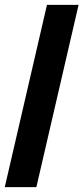

<svg xmlns="http://www.w3.org/2000/svg" viewBox="-50 -731 346 795"><path d="M-30.3 43.9H100.6L275.4 -710.9H144.5Z"/></svg>

Font: Roboto Flex
Style: wght 700 wdth 25 opsz 34 GRAD 0.00 slnt 0.00 XTRA 468 XOPQ 96 YOPQ 79 YTLC 514 YTUC 712 YTAS 750 YTDE -203.00 YTFI 738
Weight: 700
Width: 1
Designer: Berlow after Robertson
Foundry: Google
Version: Version 3.100